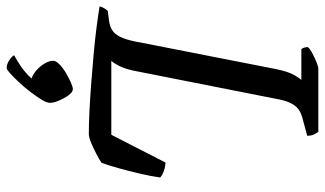

<svg xmlns="http://www.w3.org/2000/svg" viewBox="-234 -520 996 589"><g transform="rotate(90 264.5 -226.0)"><path d="M381 0Q351 0 310 -2Q269 -4 224 -7.5Q179 -11 134.5 -15Q90 -19 52 -24Q14 -29 -10 -33Q-8 -41 -4 -47.5Q0 -54 4 -58L34 -62Q55 -65 67 -74.5Q79 -84 87 -104Q95 -124 101 -159L182 -572Q190 -612 201 -630.5Q212 -649 216 -652H121Q118 -656 116.5 -661Q115 -666 115 -672Q121 -679 134.5 -686Q148 -693 161.5 -698.5Q175 -704 181 -704H375Q378 -700 382.5 -691.5Q387 -683 387 -670L339 -657Q322 -653 310 -646Q298 -639 288.5 -622.5Q279 -606 273 -571L187 -136Q181 -109 172.5 -92.5Q164 -76 157 -69H384L469 -235Q481 -235 494 -230.5Q507 -226 515 -219Q511 -190 503 -156Q495 -122 486.5 -91.5Q478 -61 470 -39Q460 -32 442.5 -23Q425 -14 408.5 -7Q392 0 381 0ZM180 252Q167 252 155 244Q143 236 140 229Q157 220 172.5 209.5Q188 199 201 186.5Q214 174 221 163L217 176Q206 176 191.5 165Q177 154 167 138.5Q157 123 157 109Q157 101 167.5 90.5Q178 80 193 71Q208 62 222.5 55.5Q237 49 244 49Q253 49 262.5 62Q272 75 279 91.5Q286 108 286 119Q286 129 276.5 144.5Q267 160 253 178.5Q239 197 223.5 213.5Q208 230 196 241Q184 252 180 252Z"/></g></svg>

Font: Texturina Medium 12pt
Style: Italic
Weight: 400
Italic angle: -11°
Version: Version 1.002